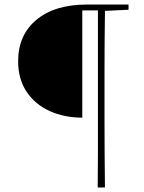

<svg xmlns="http://www.w3.org/2000/svg" viewBox="-20 -696 634 847"><path d="M343 -177Q264 -177 199.5 -206Q135 -235 97.5 -291Q60 -347 60 -426Q60 -541 140.5 -608.5Q221 -676 365 -676H547V-653L443 -648Q442 -578 441.5 -507.5Q441 -437 441 -366V-180Q441 -102 441.5 -24Q442 54 443 131H411Q412 54 412 -24Q412 -102 412 -180V-650H343Z"/></svg>

Font: Source Serif 4 SmText ExtraLight
Style: Regular
Weight: 200
Designer: Frank Grießhammer
Foundry: Adobe
Version: Version 4.005;hotconv 1.1.0;makeotfexe 2.6.0